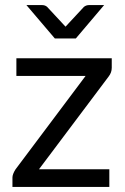

<svg xmlns="http://www.w3.org/2000/svg" viewBox="-20 -736 492 756"><path d="M410.5 0H29V-37Q29 -50 41 -69L317 -437H44.5V-506.5H420V-469Q420 -450.5 408 -435L133.5 -69.5H410.5ZM278.5 -584.5H196L84 -716H145.5Q157.5 -716 165.5 -709L238 -631L310.5 -709Q319.5 -716 330.5 -716H390Z"/></svg>

Font: Verano Sans
Style: Regular
Weight: 400
Designer: Lukasz Dziedzic with Adam Twardoch and Botio Nikoltchev
Foundry: tyPoland Lukasz Dziedzic
Version: Version 3.001;December 28, 2019;FontCreator 12.0.0.2547 64-b